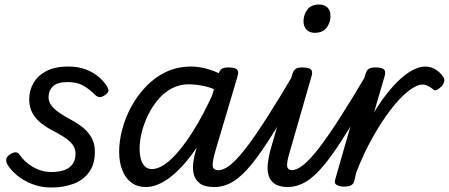

<svg xmlns="http://www.w3.org/2000/svg" viewBox="-20 -815 1996 854"><path d="M208 19Q163 19 124 4Q85 -11 56.5 -34.5Q28 -58 14 -82Q7 -93 7.5 -104.5Q8 -116 21 -126Q35 -136 46.5 -137.5Q58 -139 67 -127Q90 -93 128 -71.5Q166 -50 208 -50Q244 -50 267.5 -59Q291 -68 303.5 -86Q316 -104 316 -130Q316 -156 301 -174Q286 -192 263 -206.5Q240 -221 213 -235Q186 -249 163 -267Q140 -285 125 -311Q110 -337 110 -374Q110 -411 128 -444Q146 -477 184.5 -498Q223 -519 284 -519Q328 -519 362 -506Q396 -493 419 -473Q442 -453 454 -434Q461 -423 462.5 -414Q464 -405 447 -392Q434 -383 424 -383Q414 -383 404 -392Q380 -417 351.5 -433.5Q323 -450 281 -450Q235 -450 215.5 -431Q196 -412 196 -383Q196 -360 211 -342.5Q226 -325 249 -310Q272 -295 299 -280.5Q326 -266 349 -247.5Q372 -229 387 -203Q402 -177 402 -140Q402 -85 376.5 -49.5Q351 -14 307 2.5Q263 19 208 19Z M628 17Q592 17 565.5 -2Q539 -21 524.5 -56.5Q510 -92 510 -140Q510 -187 523.5 -239Q537 -291 564 -340.5Q591 -390 629.5 -430.5Q668 -471 718.5 -495Q769 -519 830 -519Q869 -519 912 -505.5Q955 -492 991 -468L975 -398Q927 -424 889 -432Q851 -440 819 -440Q778 -440 743.5 -421.5Q709 -403 683 -372Q657 -341 638.5 -303Q620 -265 610.5 -226.5Q601 -188 601 -155Q601 -127 607 -106Q613 -85 625.5 -74Q638 -63 655 -63Q693 -63 738.5 -104.5Q784 -146 835 -225.5Q886 -305 936 -418L972 -376Q914 -244 854 -157Q794 -70 737 -26.5Q680 17 628 17ZM933 17Q891 17 870 1.5Q849 -14 842.5 -38Q836 -62 839.5 -90.5Q843 -119 851 -145L951 -484Q957 -503 966.5 -509Q976 -515 995 -515Q1025 -515 1034 -506Q1043 -497 1037 -477L939 -147Q924 -96 926 -77Q928 -58 951 -58Q965 -58 972 -46.5Q979 -35 977.5 -20.5Q976 -6 965 5.5Q954 17 933 17Z M933 17Q919 17 912.5 5.5Q906 -6 907.5 -20.5Q909 -35 920 -46.5Q931 -58 952 -58Q975 -58 1004.5 -81.5Q1034 -105 1073.5 -156Q1113 -207 1166.5 -290.5Q1220 -374 1291 -494Q1299 -508 1313.5 -506.5Q1328 -505 1337.5 -494.5Q1347 -484 1339 -471Q1260 -328 1202 -233.5Q1144 -139 1099 -84Q1054 -29 1014.5 -6Q975 17 933 17Z M1263 17Q1222 17 1201 2Q1180 -13 1174 -37Q1168 -61 1171.5 -89.5Q1175 -118 1182 -145L1280 -484Q1286 -503 1295.5 -509Q1305 -515 1324 -515Q1354 -515 1363 -506Q1372 -497 1366 -477L1271 -147Q1255 -95 1257 -76.5Q1259 -58 1282 -58Q1296 -58 1303 -46.5Q1310 -35 1308 -20.5Q1306 -6 1295 5.5Q1284 17 1263 17ZM1379 -669Q1358 -669 1344 -682.5Q1330 -696 1330 -721Q1330 -749 1347 -772Q1364 -795 1400 -795Q1422 -795 1436 -782Q1450 -769 1450 -743Q1450 -715 1433 -692Q1416 -669 1379 -669Z M1258 17Q1244 17 1237.5 5.5Q1231 -6 1232.5 -20.5Q1234 -35 1245 -46.5Q1256 -58 1277 -58Q1300 -58 1329.5 -81.5Q1359 -105 1398.5 -156Q1438 -207 1491.5 -290.5Q1545 -374 1616 -494Q1624 -508 1638.5 -506.5Q1653 -505 1662.5 -494.5Q1672 -484 1664 -471Q1585 -328 1527 -233.5Q1469 -139 1424 -84Q1379 -29 1339.5 -6Q1300 17 1258 17Z M1509 15Q1492 15 1478.5 8Q1465 1 1471 -17L1605 -484Q1611 -503 1620.5 -509Q1630 -515 1649 -515Q1679 -515 1688 -506Q1697 -497 1691 -477L1644 -316Q1674 -365 1704.5 -403Q1735 -441 1764.5 -467Q1794 -493 1821 -506Q1848 -519 1870 -519Q1897 -519 1917.5 -506Q1938 -493 1950 -475Q1958 -465 1956 -453.5Q1954 -442 1944 -431Q1933 -420 1923 -415Q1913 -410 1905 -419Q1895 -427 1883 -433Q1871 -439 1860 -439Q1834 -439 1797 -410.5Q1760 -382 1719.5 -329.5Q1679 -277 1638.5 -205.5Q1598 -134 1565 -49L1556 -11Q1553 2 1542.5 8.5Q1532 15 1509 15Z"/></svg>

Font: Playwrite AU NSW
Style: Regular
Weight: 400
Designer: Veronika Burian, José Scaglione
Foundry: TypeTogether
Version: Version 1.002